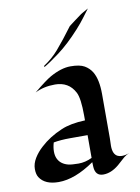

<svg xmlns="http://www.w3.org/2000/svg" viewBox="-84 -785 621 851"><g transform="rotate(-10 227.0 -359.5)"><path d="M367.7 -144.5 366.7 -110.4Q366.7 -72.3 388.2 -62Q396.5 -58.1 407.2 -58.1Q424.3 -58.1 442.4 -65.9Q423.8 -58.1 410.2 -45.4Q396.5 -32.7 382.3 -20.5Q347.2 8.8 311.5 8.8Q275.9 8.8 273.4 -32.2Q272.5 -43 272.5 -53.7Q184.6 7.3 111.3 7.3Q49.3 7.3 25.4 -30.3Q16.6 -43.9 16.6 -67.9Q16.6 -91.8 31.2 -116Q45.9 -140.1 68.4 -160.2Q108.4 -197.3 165 -221.2Q207 -239.3 272.9 -241.7V-263.2Q272.9 -340.8 258.8 -368.2Q244.6 -395.5 222.2 -408.4Q199.7 -421.4 169.4 -421.4Q118.2 -421.4 79.1 -401.4Q132.8 -445.8 157.7 -460Q209 -488.8 250.7 -488.8Q292.5 -488.8 313.5 -476.6Q334.5 -464.4 346.7 -444.3Q367.7 -409.2 367.7 -343.3ZM272.9 -72.8V-175.3H193.8Q151.4 -175.3 119.6 -169.4Q113.3 -148.4 113.3 -129.4Q113.3 -110.4 119.9 -96.7Q126.5 -83 138.2 -74.5Q149.9 -65.9 165.5 -62Q181.2 -58.1 211.9 -58.1Q242.7 -58.1 272.9 -72.8ZM136.7 -505.4V-511.2Q175.3 -536.6 203.6 -569.3Q237.8 -608.9 279.3 -665Q279.8 -666 307.1 -686Q334.5 -706.1 337.4 -708.3Q340.3 -710.4 346.7 -713.9Q353 -717.3 358.9 -720.7Q364.7 -724.1 371.6 -728Q358.4 -710.9 344 -691.2Q329.6 -671.4 306.2 -645.5Q254.9 -588.9 207.8 -553.7Q160.6 -518.6 136.7 -505.4Z"/></g></svg>

Font: Fondamento
Style: Regular
Weight: 400
Version: Version 1.000